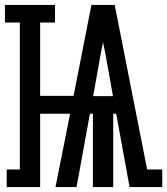

<svg xmlns="http://www.w3.org/2000/svg" viewBox="-41 -755 675 775"><path d="M-14 0V-71H39V-664H-21V-735H181V-664H121V-368H256L328 -735H422L553 -71H614V0H482L428 -296H416V0H334V-296H322L268 0H183L242 -296H121V0ZM335 -367H415L393 -490Q389 -514 384.5 -537.5Q380 -561 375 -584Q370 -561 365.5 -537.5Q361 -514 357 -490Z"/></svg>

Font: Iosevka Slab Medium Extended
Style: Regular
Weight: 500
Width: 7
Monospace: yes
Designer: Belleve Invis
Foundry: Belleve Invis
Version: Version 11.1.1; ttfautohint (v1.8.3)